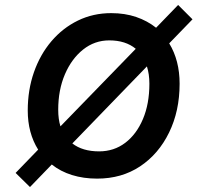

<svg xmlns="http://www.w3.org/2000/svg" viewBox="-20 -713 797 775"><path d="M92 -267Q92 -350 117 -421.5Q142 -493 187.5 -546.5Q233 -600 294.5 -630Q356 -660 429 -660Q484 -660 529.5 -644.5Q575 -629 610 -601L699 -693L757 -635L663 -538Q705 -469 705 -375Q705 -265 662.5 -178Q620 -91 545.5 -41.5Q471 8 372 8Q317 8 270.5 -6.5Q224 -21 189 -49L101 42L43 -15L134 -109Q92 -176 92 -267ZM215 -270Q215 -232 224 -203L528 -516Q487 -550 421 -550Q362 -550 315.5 -513Q269 -476 242 -413Q215 -350 215 -270ZM583 -375Q583 -414 573 -445L272 -134Q313 -102 380 -102Q440 -102 485.5 -136.5Q531 -171 557 -232.5Q583 -294 583 -375Z"/></svg>

Font: Overused Grotesk SemiBold
Style: Italic
Weight: 600
Italic angle: -10°
Version: Version 0.003